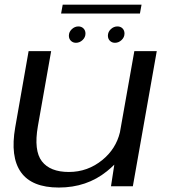

<svg xmlns="http://www.w3.org/2000/svg" viewBox="-20 -814 738 839"><path d="M465 0 479.5 -94.5Q465 -80 447 -65.5Q359 5.5 237 5.5Q119 5.5 71.5 -61.5Q24 -128.5 46.5 -257.5L105 -590.5H203.5L145.5 -262.5Q127 -156 163 -109.2Q199 -62.5 281 -62.5Q363.5 -62.5 428 -115.5Q486.5 -163.5 504 -235.5L567 -590.5H665L560.5 0ZM482.5 -627Q469 -627 460.2 -635.8Q451.5 -644.5 451.5 -658Q451.5 -674.5 464.2 -686.5Q477 -698.5 493 -698.5Q507 -698.5 515.5 -689.8Q524 -681 524 -667.5Q524 -651 511.2 -639Q498.5 -627 482.5 -627ZM312 -627Q298.5 -627 289.8 -635.8Q281 -644.5 281 -658Q281 -674.5 293.8 -686.5Q306.5 -698.5 322.5 -698.5Q336 -698.5 344.8 -689.8Q353.5 -681 353.5 -667.5Q353.5 -651 340.8 -639Q328 -627 312 -627ZM247 -755 254 -793.5H598.5L591.5 -755Z"/></svg>

Font: Anybody ExtraExpanded Regular
Style: Italic
Weight: 400
Width: 8
Italic angle: -10°
Designer: Tyler Finck
Foundry: Etcetera Type Company
Version: Version 1.010; ttfautohint (v1.8.3) -l 8 -r 50 -G 200 -x 14 